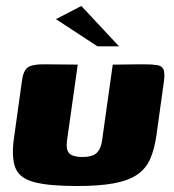

<svg xmlns="http://www.w3.org/2000/svg" viewBox="-20 -615 582 642"><path d="M240 -399 204 -145Q200 -114 212 -102Q224 -90 255 -90Q288 -90 302.5 -103Q317 -116 321 -143L357 -399Q358 -399 372.5 -399Q387 -399 406.5 -399.5Q426 -400 442 -400Q458 -400 461 -400Q488 -400 504.5 -397.5Q521 -395 526.5 -383.5Q532 -372 528 -342L503 -162Q496 -114 481.5 -82Q467 -50 438 -30.5Q409 -11 360.5 -2Q312 7 238 7Q145 7 96 -5.5Q47 -18 32.5 -51.5Q18 -85 26 -148L53 -342Q57 -376 71 -388Q85 -400 124 -400Q154 -400 182 -399.5Q210 -399 240 -399ZM306 -460 167 -551 252 -595 378 -460Z"/></svg>

Font: Genos ExtraBold
Style: Italic
Weight: 800
Italic angle: -8°
Version: Version 1.010